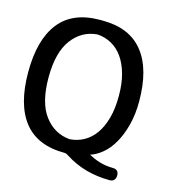

<svg xmlns="http://www.w3.org/2000/svg" viewBox="-110 -765 879 940"><g transform="rotate(15 329.5 -295.0)"><path d="M399 -16Q399 -17 398.5 -18Q398 -19 400 -20H401L399 -22Q461 16 530 16Q560 16 560 47Q560 60 552.5 69Q545 78 530 78Q468 78 411 62.5Q354 47 301 13Q293 8 289.5 7Q286 6 283 6Q144 6 76 -80Q8 -166 8 -331Q8 -495 76 -581.5Q144 -668 282 -668H295Q432 -668 501 -581.5Q570 -495 570 -331Q570 -266 556 -212Q542 -158 519 -117.5Q496 -77 464.5 -51Q433 -25 399 -16ZM289 -596Q210 -590 160.5 -524Q111 -458 111 -331Q111 -203 160.5 -137.5Q210 -72 289 -65Q328 -68 360.5 -86Q393 -104 416.5 -137Q440 -170 453.5 -218.5Q467 -267 467 -331Q467 -395 453.5 -443Q440 -491 416.5 -524Q393 -557 360.5 -575Q328 -593 289 -596Z"/></g></svg>

Font: Jura
Style: Bold
Weight: 700
Designer: Ed Merritt
Foundry: Ten by Twenty
Version: Version 1.007